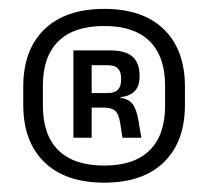

<svg xmlns="http://www.w3.org/2000/svg" viewBox="-20 -668 456 421"><path d="M208.5 -267.5Q123.5 -267.5 77.2 -312.5Q31 -357.5 31 -438V-478Q31 -558.5 77.2 -603.5Q123.5 -648.5 208.5 -648.5Q293.5 -648.5 339.5 -603.5Q385.5 -558.5 385.5 -478V-438Q385.5 -357.5 339.5 -312.5Q293.5 -267.5 208.5 -267.5ZM208.5 -305Q274.5 -305 308.2 -338.5Q342 -372 342 -436.5V-480Q342 -544 308.2 -577.5Q274.5 -611 208.5 -611Q142 -611 108 -577.5Q74 -544 74 -480V-436.5Q74 -372 108 -338.5Q142 -305 208.5 -305ZM248.5 -366 243.5 -398.5Q240.5 -417.5 232.8 -424.8Q225 -432 208.5 -432H168V-464H215.5Q231.5 -464 238.5 -471.2Q245.5 -478.5 245.5 -492.5V-497Q245.5 -510 238.8 -517.5Q232 -525 216 -525H167.5V-557.5H221.5Q255 -557.5 270.5 -543.8Q286 -530 286 -502.5V-499Q286 -480 276 -468.8Q266 -457.5 244.5 -455V-450L237 -454.5Q261 -452.5 270.2 -440.5Q279.5 -428.5 283.5 -404L290 -366ZM141 -366V-557.5H181V-453V-439.5V-366Z"/></svg>

Font: Anek Latin Medium Medium
Style: Regular
Weight: 500
Version: Version 1.003